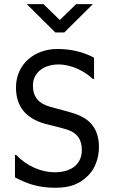

<svg xmlns="http://www.w3.org/2000/svg" viewBox="-20 -889 551 920"><path d="M245.1 -733.4H288.1L424.8 -869.1H344.7L266.6 -793L188.5 -869.1H108.4ZM245.1 10.7C319.3 10.7 362.3 -8.8 401.4 -46.9C436.5 -81.1 454.1 -133.8 454.1 -183.6C454.1 -264.6 418 -318.4 336.9 -344.7C305.7 -355.5 250 -368.2 215.8 -378.9C165 -393.6 137.7 -424.8 137.7 -479.5C137.7 -539.1 187.5 -580.1 260.7 -580.1C324.2 -580.1 386.7 -546.9 424.8 -510.7H430.7V-612.3C380.9 -639.6 321.3 -654.3 254.9 -654.3C146.5 -654.3 56.6 -583 56.6 -469.7C56.6 -377 105.5 -322.3 192.4 -296.9C238.3 -284.2 261.7 -280.3 299.8 -268.6C349.6 -252.9 372.1 -221.7 372.1 -169.9C372.1 -106.4 327.1 -63.5 241.2 -63.5C178.7 -63.5 108.4 -92.8 57.6 -146.5H51.8V-39.1C105.5 -10.7 160.2 10.7 245.1 10.7Z"/></svg>

Font: Sen-gleads
Style: Regular
Weight: 400
Designer: Kosal Sen, Philatype
Foundry: Philatype
Version: Version 1.004; ttfautohint (v1.8.3)